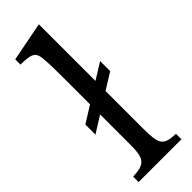

<svg xmlns="http://www.w3.org/2000/svg" viewBox="-274 -852 875 875"><g transform="rotate(-45 163.5 -415.0)"><path d="M289 -449V-514L210 -465V-830L21 -793V-759C85 -759 104 -751 111 -720C115 -703 117 -652 117 -580V-407L37 -357V-292L117 -342V-149C117 -57 102 -39 23 -35V0H299V-35C222 -38 210 -55 210 -156V-400Z"/></g></svg>

Font: Libre Baskerville
Style: Regular
Weight: 400
Designer: Pablo Impallari, Rodrigo Fuenzalida
Foundry: Pablo Impallari, Rodrigo Fuenzalida
Version: Version 1.051;Glyphs 3.2.3 (3260)